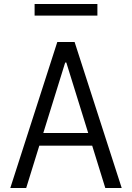

<svg xmlns="http://www.w3.org/2000/svg" viewBox="-20 -940 660 960"><path d="M588.5 0 353 -730H266.5L31.5 0H111L176.5 -211.5H441L506.5 0ZM467 -920H153V-862H467ZM196.5 -275 306 -627.5H311.5L421 -275Z"/></svg>

Font: Monaspace Neon Light
Style: Regular
Weight: 300
Designer: Riley Cran & the Lettermatic Team
Foundry: Lettermatic
Version: Version 1.200 (Monaspace Neon)